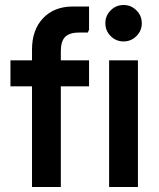

<svg xmlns="http://www.w3.org/2000/svg" viewBox="-20 -746 634 766"><path d="M107.7 0V-548Q107.7 -627 152 -673.5Q196.3 -720 270 -720H335.3V-627.3L330.3 -616.3H296.7Q257.7 -616.3 240.2 -599Q222.7 -581.7 222.7 -542.3V0ZM21.7 -401.7V-505.3H335.3V-401.7ZM415.3 0V-505.3H530.3V0ZM473 -580.7Q443 -580.7 421.7 -601.9Q400.3 -623.1 400.3 -653.7Q400.3 -683.3 421.6 -704.7Q442.8 -726 473.3 -726Q503 -726 524.3 -704.7Q545.7 -683.3 545.7 -653.3Q545.7 -623.3 524.3 -602Q503 -580.7 473 -580.7Z"/></svg>

Font: Fustat
Style: Regular
Weight: 400
Designer: Mohamed Gaber, Khaled Hosny, Laura Garcia Mut
Foundry: Kief Type Foundry, Alif Type Foundry, Hard Type Foundry
Version: Version 1.007